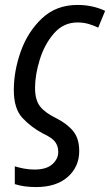

<svg xmlns="http://www.w3.org/2000/svg" viewBox="-20 -566 446 778"><path d="M126 192Q208 192 254.5 151Q301 110 301 46Q301 -4 277 -34Q253 -64 208 -87Q164 -108 143 -134Q122 -160 122 -210Q122 -262 141 -324Q160 -386 198.5 -430.5Q237 -475 294 -475Q319 -475 340.5 -468.5Q362 -462 378 -454L406 -522Q355 -546 294 -546Q208 -546 150.5 -492Q93 -438 64.5 -358.5Q36 -279 36 -201Q36 -125 71.5 -87.5Q107 -50 154 -25Q191 -8 203.5 9Q216 26 216 50Q216 78 192 99.5Q168 121 120 121Q97 121 76.5 117Q56 113 40 108V180Q76 192 126 192Z"/></svg>

Font: Noto Sans UI SemiCondensed
Style: Italic
Weight: 400
Width: 4
Italic angle: -12°
Designer: Monotype Design Team
Foundry: Monotype Imaging Inc.
Version: Version 1.901